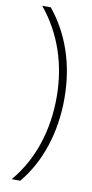

<svg xmlns="http://www.w3.org/2000/svg" viewBox="-97 -753 458 951"><g transform="rotate(10 132.0 -278.0)"><path d="M223 -280C223 -453 171 -600 78 -714H35C134 -594 184 -444 184 -280C184 -114 136 39 35 158H78C171 48 223 -107 223 -280Z"/></g></svg>

Font: Noto Sans Myanmar UI ExtraLight
Style: Regular
Weight: 200
Designer: Monotype Design Team
Foundry: Monotype Imaging Inc.
Version: Version 2.103